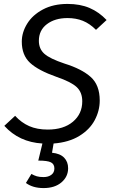

<svg xmlns="http://www.w3.org/2000/svg" viewBox="-20 -720 578 978"><path d="M488 -208Q488 -156 462.5 -108Q437 -60 384 -27.5Q331 5 253 11L245 58Q286 62 306.5 83Q327 104 327 137Q327 180 293 209Q259 238 202 238Q147 238 112 212L140 166Q154 174 167.5 178Q181 182 202 182Q226 182 241.5 170.5Q257 159 257 138Q257 116 239.5 107Q222 98 175 98L196 11Q77 4 2 -79L57 -130Q89 -95 129 -77.5Q169 -60 223 -60Q304 -60 351.5 -100Q399 -140 399 -204Q399 -250 370.5 -276.5Q342 -303 269 -328Q175 -361 133 -400Q91 -439 91 -508Q91 -555 118.5 -599.5Q146 -644 199 -672Q252 -700 324 -700Q388 -700 436 -679.5Q484 -659 523 -618L469 -568Q437 -600 402 -614Q367 -628 324 -628Q260 -628 219 -597Q178 -566 178 -512Q178 -471 206 -446Q234 -421 309 -396Q396 -369 442 -328Q488 -287 488 -208Z"/></svg>

Font: Fira Sans Book
Style: Italic
Weight: 350
Italic angle: -8°
Designer: bBox Type GmbH & Carrois Corporate GbR & Edenspiekermann AG
Foundry: bBox Type GmbH & Carrois Corporate GbR & Edenspiekermann AG
Version: Version 4.301